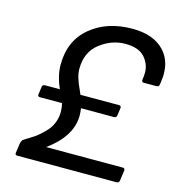

<svg xmlns="http://www.w3.org/2000/svg" viewBox="-107 -818 847 912"><g transform="rotate(15 316.0 -362.0)"><path d="M548 0H60Q48 0 50 -12L57 -60Q60 -76 71 -82Q72 -83 89.5 -93.5Q107 -104 118.5 -112Q130 -120 148 -136.5Q166 -153 178 -168Q206 -207 206 -254Q206 -276 201 -296H92Q80 -296 82 -308L87 -345Q88 -357 101 -357H174Q147 -417 147 -471Q147 -589 228 -656.5Q309 -724 434 -724Q537 -724 590 -668Q632 -624 632 -554Q632 -537 629 -518L627 -502Q626 -490 612 -490H551Q540 -490 541 -502L543 -519Q544 -529 544 -538Q544 -580 514.5 -613Q485 -646 419 -646Q353 -646 295.5 -602Q238 -558 238 -474Q238 -436 266 -378Q274 -360 275 -357H465Q476 -357 475 -345L470 -308Q468 -296 456 -296H294Q297 -279 297 -256Q294 -156 182 -75H558Q570 -75 569 -63L562 -12Q560 0 548 0Z"/></g></svg>

Font: Sanchez
Style: Italic
Weight: 400
Designer: Daniel Hernández
Foundry: LatinoType
Version: Version 1.001